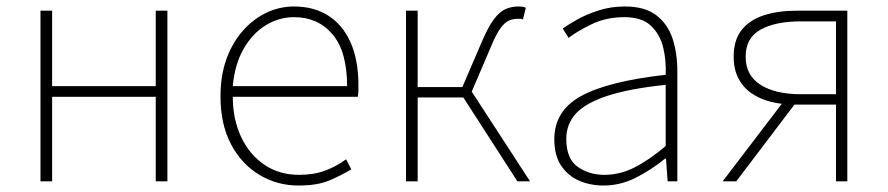

<svg xmlns="http://www.w3.org/2000/svg" viewBox="-20 -560 2742 593"><path d="M105 0V-527H141V-294H461V-527H497V0H461V-261H141V0Z M902 13Q836 13 781 -20Q726 -53 693.5 -114.5Q661 -176 661 -262Q661 -327 679.5 -378Q698 -429 730.5 -465.5Q763 -502 803.5 -521Q844 -540 888 -540Q949 -540 993.5 -512Q1038 -484 1062.5 -429.5Q1087 -375 1087 -297Q1087 -289 1087 -280.5Q1087 -272 1085 -261H699Q699 -192 724.5 -137.5Q750 -83 796 -51.5Q842 -20 904 -20Q949 -20 984 -33Q1019 -46 1049 -68L1065 -37Q1035 -19 998 -3Q961 13 902 13ZM699 -294H1052Q1052 -401 1007 -454Q962 -507 888 -507Q841 -507 800 -481.5Q759 -456 732 -408.5Q705 -361 699 -294Z M1234 0V-527H1270V-291H1408L1466 -426Q1487 -476 1505 -500Q1523 -524 1541.5 -532Q1560 -540 1581 -540Q1588 -540 1594.5 -539Q1601 -538 1604 -536L1595 -500Q1591 -502 1588 -502Q1585 -502 1579 -502Q1565 -502 1552 -496.5Q1539 -491 1525.5 -472.5Q1512 -454 1496 -415L1437 -277L1617 0H1578L1411 -259H1270V0Z M1844 13Q1803 13 1768.5 -2Q1734 -17 1713 -48.5Q1692 -80 1692 -130Q1692 -218 1775 -263.5Q1858 -309 2036 -329Q2038 -372 2028.5 -412.5Q2019 -453 1991 -480Q1963 -507 1908 -507Q1852 -507 1807 -485Q1762 -463 1736 -443L1718 -472Q1735 -484 1763.5 -500Q1792 -516 1829.5 -528Q1867 -540 1910 -540Q1972 -540 2007.5 -512.5Q2043 -485 2057.5 -440Q2072 -395 2072 -341V0H2042L2037 -70H2034Q1994 -37 1945.5 -12Q1897 13 1844 13ZM1847 -20Q1894 -20 1939 -42.5Q1984 -65 2036 -109V-298Q1922 -286 1854.5 -263.5Q1787 -241 1758 -208.5Q1729 -176 1729 -131Q1729 -70 1764 -45Q1799 -20 1847 -20Z M2562 0V-237H2434Q2395 -237 2361 -245.5Q2327 -254 2301 -272Q2275 -290 2260.5 -318Q2246 -346 2246 -385Q2246 -437 2271 -468Q2296 -499 2340 -513Q2384 -527 2441 -527H2597V0ZM2453 -269H2562V-494H2453Q2375 -494 2329 -468.5Q2283 -443 2283 -385Q2283 -327 2329 -298Q2375 -269 2453 -269ZM2212 0 2405 -253 2436 -240 2254 0Z"/></svg>

Font: Noto Sans SC Thin
Style: Regular
Weight: 100
Designer: Ryoko NISHIZUKA 西塚涼子 (kana, bopomofo & ideographs); Paul D. Hunt (Latin, Greek & Cyrillic); Sandoll Communications 산돌커뮤니
Foundry: Adobe
Version: Version 2.004-H2;hotconv 1.0.118;makeotfexe 2.5.65603